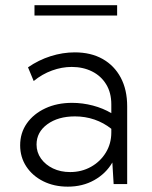

<svg xmlns="http://www.w3.org/2000/svg" viewBox="-20 -696 573 726"><path d="M422.9 -637.2H110.4V-676.3H422.9ZM460.9 0H409.7L404.8 -81.5Q380.4 -39.6 336.4 -14.9Q292.5 9.8 236.3 9.8Q184.6 9.8 143.8 -10.5Q103 -30.8 79.6 -66.2Q56.2 -101.6 56.2 -146.5Q56.2 -193.4 81.5 -229.5Q106.9 -265.6 151.4 -286.4Q195.8 -307.1 252.4 -307.1Q292 -307.1 331.1 -296.9Q370.1 -286.6 400.9 -268.1V-301.3Q400.9 -345.7 381.3 -377.4Q361.8 -409.2 327.9 -426Q293.9 -442.9 251 -442.9Q213.9 -442.9 176.8 -429.4Q139.6 -416 107.4 -389.6L85.9 -441.4Q126 -469.2 171.6 -483.6Q217.3 -498 262.7 -498Q323.7 -498 367.9 -473.1Q412.1 -448.2 436.5 -402.6Q460.9 -356.9 460.9 -293.9ZM245.1 -45.4Q288.6 -45.4 324 -65.2Q359.4 -85 380.1 -118.9Q400.9 -152.8 400.9 -195.3V-209Q372.1 -231.9 337.2 -243.9Q302.2 -255.9 263.2 -255.9Q199.7 -255.9 158.9 -226.1Q118.2 -196.3 118.2 -149.4Q118.2 -120.1 135 -96.4Q151.9 -72.8 180.4 -59.1Q209 -45.4 245.1 -45.4Z"/></svg>

Font: Kumbh Sans Light
Style: Regular
Weight: 300
Version: Version 1.004